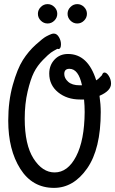

<svg xmlns="http://www.w3.org/2000/svg" viewBox="-20 -884 559 932"><path d="M391 -340Q391 -370 388 -401H369Q305 -401 262 -436Q219 -471 219 -527Q219 -567 244.5 -594.5Q270 -622 310 -622Q407 -622 447 -494Q459 -501 475 -519Q479 -532 487 -532Q498 -532 508.5 -515Q519 -498 519 -478Q519 -443 463 -419Q469 -377 469 -340Q469 -161 403 -66.5Q337 28 242 28Q137 28 78.5 -64.5Q20 -157 20 -298Q20 -393 42 -471.5Q64 -550 91 -592.5Q118 -635 153.5 -667Q189 -699 204 -707Q219 -715 230 -719Q236 -721 241 -721Q256 -721 266 -704Q276 -687 276 -669Q276 -646 263 -646Q260 -646 258 -647Q238 -636 227 -628.5Q216 -621 188.5 -593Q161 -565 144.5 -532Q128 -499 114 -439.5Q100 -380 100 -308Q100 -181 143 -114Q186 -47 245 -47Q309 -47 349.5 -125Q390 -203 391 -340ZM366 -470H378Q361 -550 317 -550Q292 -550 292 -525Q292 -504 311 -487Q330 -470 366 -470ZM178 -784Q164 -798 164 -817Q164 -836 178 -850Q192 -864 211 -864Q230 -864 244 -850Q258 -836 258 -817Q258 -798 244 -784Q230 -770 211 -770Q192 -770 178 -784ZM322 -784Q308 -798 308 -817Q308 -836 322 -850Q336 -864 355 -864Q374 -864 388 -850Q402 -836 402 -817Q402 -798 388 -784Q374 -770 355 -770Q336 -770 322 -784Z"/></svg>

Font: Grand Hotel
Style: Regular
Weight: 400
Designer: Brian J. Bonislawsky & Jim Lyles for Astigmatic (AOETI)
Foundry: Astigmatic (AOETI)
Version: Version 001.000